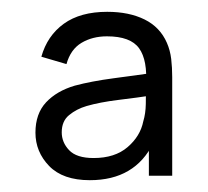

<svg xmlns="http://www.w3.org/2000/svg" viewBox="-20 -575 352 325"><path d="M132 -270Q86.5 -270 63.2 -294Q40 -318 40 -350.5Q40 -382.5 58 -401.8Q76 -421 106.5 -430Q134.5 -437.5 172.2 -442.5Q210 -447.5 242 -452L227 -430.5Q230 -473 215.5 -493.2Q201 -513.5 161 -513.5Q136.5 -513.5 118 -502.5Q99.5 -491.5 92.5 -466.5L50 -479Q60 -514.5 88 -534.8Q116 -555 161.5 -555Q198.5 -555 224.8 -542Q251 -529 262.5 -502.5Q268 -490 269.8 -475.2Q271.5 -460.5 271.5 -444.5V-277.5H232V-342L239.5 -333Q224 -301.5 197.2 -285.8Q170.5 -270 132 -270ZM138.5 -307.5Q174.5 -307.5 196 -326Q217.5 -344.5 222.5 -369.5Q226.5 -382.5 226.8 -399Q227 -415.5 227 -422L244 -414.5Q211 -409.5 180 -405.8Q149 -402 126.5 -395.5Q109.5 -390.5 97 -380.2Q84.5 -370 84.5 -351Q84.5 -334 97 -320.8Q109.5 -307.5 138.5 -307.5Z"/></svg>

Font: Manrope Variable Light
Style: Regular
Weight: 200
Designer: Mikhail Sharanda
Foundry: Mikhail Sharanda
Version: Version 4.505